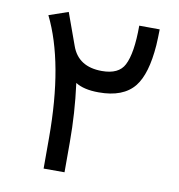

<svg xmlns="http://www.w3.org/2000/svg" viewBox="-77 -748 758 812"><g transform="rotate(10 302.0 -341.5)"><path d="M203.1 -539.1Q232.9 -455.1 334.5 -455.1Q406.7 -455.1 430.2 -501Q457 -552.7 457 -671.4L544.9 -670.9Q544.4 -634.3 542.5 -602.5Q533.2 -477.5 489.7 -422.9Q441.9 -363.3 336.4 -363.8Q272.9 -363.8 236.8 -386.7L237.3 -383.3Q253.4 -260.7 253.4 -136.2V-5.9H163.6V-137.7Q163.6 -460.4 70.8 -648.4L153.3 -676.8Z"/></g></svg>

Font: Dirooz
Style: Regular
Weight: 400
Foundry: DejaVu fonts team - Redesigned by Saber Rastikerdar
Version: Version 0.2.1